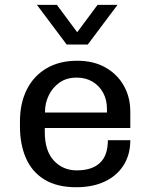

<svg xmlns="http://www.w3.org/2000/svg" viewBox="-20 -776 640 806"><path d="M300 10Q219.5 10 167 -22Q114.5 -54 89.1 -111.8Q63.8 -169.5 63.8 -245V-266Q63.8 -343.5 92.9 -400.8Q122 -458 175.9 -489.5Q229.8 -521 303.5 -521Q372.8 -521 422.5 -492.9Q472.2 -464.8 499.6 -416.6Q527 -368.5 527 -306.5V-238.8H168V-221.8Q168 -142.8 206 -101.8Q244 -60.8 302.2 -60.8Q365.5 -60.8 399.1 -91.8Q432.8 -122.8 432.8 -187.5H527Q527 -126.5 498.6 -82Q470.2 -37.5 419.5 -13.8Q368.8 10 300 10ZM169 -303.5H429V-319.2Q429 -356.8 413.2 -386.1Q397.5 -415.5 368.9 -432.9Q340.2 -450.2 302 -450.2Q259 -450.2 229.5 -429.1Q200 -408 184.5 -375.4Q169 -342.8 169 -308.5ZM473.2 -755.5 348.5 -589.2H259.8L135 -755.5H218.8L331.5 -603.8H276.8L389.5 -755.5Z"/></svg>

Font: Chivo Mono Medium
Style: Regular
Weight: 500
Monospace: yes
Designer: Hector Gatti
Foundry: Omnibus-Type
Version: Version 1.008